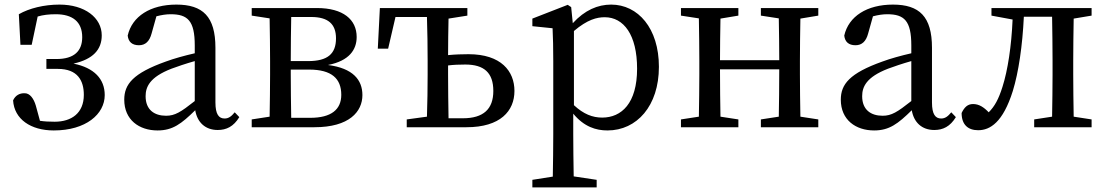

<svg xmlns="http://www.w3.org/2000/svg" viewBox="-20 -554 4820 836"><path d="M69 -359H118L144 -482C167 -489 193 -492 223 -492C295 -492 338 -460 338 -392C338 -332 303 -297 226 -297H182V-254H232C318 -254 345 -203 345 -141C345 -62 292 -24 218 -24C194 -24 174 -25 154 -28L136 -94C127 -125 110 -148 88 -148C66 -149 47 -139 37 -117C42 -35 114 14 214 14C354 14 436 -57 436 -140C436 -210 390 -259 300 -277C385 -296 423 -338 423 -400C423 -477 349 -534 239 -534C172 -534 107 -518 62 -492Z M828 -114C767 -66 742 -50 703 -50C652 -50 614 -76 614 -135C614 -175 631 -218 727 -255C751 -264 789 -277 828 -288ZM1002 -65C988 -48 976 -38 958 -38C933 -38 918 -56 918 -108V-346C918 -482 863 -534 748 -534C635 -534 555 -483 536 -399C539 -372 555 -357 585 -357C613 -357 631 -374 640 -408L661 -483C684 -489 704 -492 723 -492C797 -492 828 -464 828 -356V-322C784 -312 737 -299 702 -286C559 -235 521 -187 521 -120C521 -32 586 14 666 14C732 14 770 -15 830 -74C839 -21 874 12 928 12C966 12 997 -3 1022 -44Z M1248 -41C1247 -97 1246 -176 1246 -230V-251H1326C1424 -251 1466 -212 1466 -141C1466 -77 1422 -41 1331 -41ZM1335 -480C1408 -480 1443 -450 1443 -387C1443 -320 1407 -288 1322 -288H1246C1246 -352 1247 -427 1248 -480ZM1076 -519V-486L1154 -474C1155 -418 1156 -342 1156 -289V-230C1156 -177 1155 -101 1154 -46L1076 -34V0H1349C1501 0 1558 -68 1558 -140C1558 -206 1517 -257 1408 -271C1501 -289 1533 -338 1533 -393C1533 -469 1474 -519 1360 -519Z M1933 -39C1932 -95 1931 -175 1931 -230V-269C1954 -272 1979 -273 2006 -273C2088 -273 2128 -237 2128 -158C2128 -79 2085 -39 1995 -39ZM2015 -486V-519H1634L1625 -342H1670L1702 -480H1839C1841 -424 1842 -344 1842 -289V-230C1842 -177 1841 -101 1839 -46L1751 -34V0H2011C2159 0 2220 -71 2220 -158C2220 -244 2162 -318 2020 -318C1992 -318 1961 -317 1931 -314C1931 -364 1932 -426 1933 -473Z M2479 -419C2538 -469 2579 -479 2613 -479C2696 -479 2754 -402 2754 -255C2754 -104 2686 -42 2602 -42C2560 -42 2521 -57 2479 -96ZM2467 -523 2452 -533 2298 -473V-440L2386 -431C2388 -387 2389 -348 2389 -287V31C2389 90 2388 153 2387 215L2298 229V262H2578V229L2478 214C2477 152 2476 88 2476 28V-59C2523 -2 2575 14 2625 14C2753 14 2849 -93 2849 -263C2849 -431 2758 -534 2641 -534C2583 -534 2526 -510 2474 -453Z M3543 -486V-519H3293V-486L3371 -474C3372 -420 3373 -346 3373 -292H3115C3115 -346 3116 -419 3117 -473L3195 -486V-519H2945V-486L3023 -474C3024 -418 3025 -342 3025 -289V-230C3025 -177 3024 -101 3023 -46L2945 -34V0H3195V-34L3117 -46C3116 -101 3115 -179 3115 -252H3373C3373 -179 3372 -100 3371 -46L3293 -34V0H3543V-34L3465 -46C3464 -102 3463 -177 3463 -230V-289C3463 -342 3464 -418 3465 -473Z M3948 -114C3887 -66 3862 -50 3823 -50C3772 -50 3734 -76 3734 -135C3734 -175 3751 -218 3847 -255C3871 -264 3909 -277 3948 -288ZM4122 -65C4108 -48 4096 -38 4078 -38C4053 -38 4038 -56 4038 -108V-346C4038 -482 3983 -534 3868 -534C3755 -534 3675 -483 3656 -399C3659 -372 3675 -357 3705 -357C3733 -357 3751 -374 3760 -408L3781 -483C3804 -489 3824 -492 3843 -492C3917 -492 3948 -464 3948 -356V-322C3904 -312 3857 -299 3822 -286C3679 -235 3641 -187 3641 -120C3641 -32 3706 14 3786 14C3852 14 3890 -15 3950 -74C3959 -21 3994 12 4048 12C4086 12 4117 -3 4142 -44Z M4733 -486V-519H4297V-486L4389 -469C4384 -353 4368 -248 4345 -176C4328 -122 4311 -91 4285 -65C4264 -87 4243 -101 4217 -101C4193 -101 4179 -87 4167 -62C4167 -11 4195 13 4239 13C4291 13 4347 -21 4390 -158C4415 -239 4432 -355 4438 -481H4561C4562 -425 4563 -344 4563 -289V-230C4563 -177 4562 -101 4561 -46L4483 -34V0H4733V-34L4655 -46C4654 -101 4653 -177 4653 -230V-289C4653 -342 4654 -418 4655 -473Z"/></svg>

Font: Source Han Serif JP Medium
Style: Regular
Weight: 500
Designer: Ryoko NISHIZUKA 西塚涼子 (kana & ideographs); Frank Grießhammer (Latin, Greek & Cyrillic); Wenlong ZHANG 张文龙 (bopomofo); San
Foundry: Adobe Systems Incorporated
Version: Version 1.001;PS 1.001;hotconv 16.6.54;makeotf.lib2.5.65590